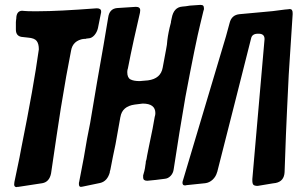

<svg xmlns="http://www.w3.org/2000/svg" viewBox="-20 -771 1246 786"><path d="M153 -21 55 -6H52L47 -5Q38 -6 38 -16Q38 -22 39 -26L54 -98Q59 -120 67 -164Q118 -417 139 -569Q139 -592 130 -603.5Q121 -615 95 -617L68 -620Q45 -624 45 -650V-681Q45 -683 45.5 -685.5Q46 -688 46 -689L45 -687Q47 -691 47 -702Q50 -726 70 -727L82 -726Q92 -725 112 -725H139Q218 -725 376 -737Q394 -737 394 -724Q394 -717 393 -716L381 -656Q377 -639 366.5 -627Q356 -615 343 -614H341Q337 -613 334 -613Q332 -613 331 -612H325Q324 -611 322 -611L323 -612Q278 -605 271 -564L251 -458Q241 -402 229 -328Q215 -239 189 -61Q182 -26 153 -21Z M390 -22 318 -7Q317 -7 315 -6.5Q313 -6 311 -6Q303 -6 303 -18Q303 -25 304 -26L323 -125Q337 -211 349 -267Q378 -442 404 -587L423 -700Q428 -735 459 -738L536 -743Q554 -743 554 -729Q554 -723 553 -719L528 -609Q524 -591 515.5 -550.5Q507 -510 503 -488V-490Q501 -482 501 -476Q501 -453 514 -446Q527 -439 552 -439L586 -442Q638 -449 646 -494L660 -569Q664 -588 665 -606Q669 -639 679 -676Q680 -678 680 -683L683 -697Q691 -741 726 -744Q730 -744 741 -745.5Q752 -747 757 -748L800 -751Q809 -751 812 -747.5Q815 -744 815 -735Q815 -731 813 -727L800 -673Q781 -597 739 -374Q714 -230 691 -78Q689 -62 678.5 -51Q668 -40 654 -39Q642 -37 618 -34.5Q594 -32 583 -31Q566 -31 566 -44V-53L571 -71Q572 -75 573.5 -83Q575 -91 575 -94Q577 -104 577 -110Q580 -117 582 -133Q583 -139 585.5 -150.5Q588 -162 589 -168Q608 -257 614 -296V-294Q616 -302 616 -308Q616 -347 564 -347L532 -343Q480 -336 473 -292V-293L453 -181Q449 -163 442 -128.5Q435 -94 432 -77L429 -66L430 -67Q420 -29 390 -22Z M1178 -712 1162 -465 1155 -320Q1151 -242 1145 -66Q1143 -29 1109 -22Q1105 -22 1095 -20L1035 -10Q1022 -10 1017.5 -14.5Q1013 -19 1013 -32V-38L1063 -611Q1063 -633 1039 -633H1036Q1012 -633 1008 -614Q990 -542 942.5 -355Q895 -168 869 -66V-67Q864 -48 850.5 -35.5Q837 -23 820 -21L743 -13Q741 -12 737 -12Q727 -12 727 -23Q727 -28 730 -36L905 -622L920 -677Q928 -710 961 -713L1059 -722Q1090 -724 1147 -732L1159 -733Q1162 -734 1166 -734Q1178 -734 1178 -718Z"/></svg>

Font: Bangerz Fix
Style: Regular
Weight: 400
Designer: vernon adams
Foundry: Vernon Adams
Version: Version 2.10;December 28, 2023;FontCreator 13.0.0.2683 64-bi